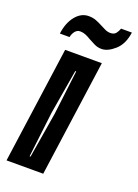

<svg xmlns="http://www.w3.org/2000/svg" viewBox="-138 -711 553 767"><g transform="rotate(20 139.0 -327.0)"><path d="M-9 0 60 -495H216L147 0ZM72 -47H76L108 -240L131 -429H127L95 -240ZM195 -548Q178 -548 164 -555Q150 -562 137 -569Q126 -576 115 -580.5Q104 -585 92 -585Q79 -585 70.5 -574.5Q62 -564 59 -549H18Q24 -596 47.5 -625Q71 -654 103 -654Q121 -654 135 -648.5Q149 -643 162 -636Q173 -630 184 -625Q195 -620 206 -620Q222 -620 229.5 -629.5Q237 -639 241 -651H287Q280 -600 250.5 -574Q221 -548 195 -548Z"/></g></svg>

Font: Alumni Sans Inline One
Style: Italic
Weight: 400
Italic angle: -8°
Designer: Robert E. Leuschke
Foundry: Robert E. Leuschke
Version: Version 1.100; ttfautohint (v1.8.3)